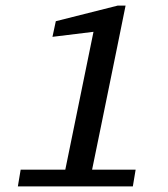

<svg xmlns="http://www.w3.org/2000/svg" viewBox="-20 -668 602 688"><path d="M44 0 54 -60H214L315 -554L168 -536L180 -592L402 -648H430L400 -500L342 -216Q334 -177 326 -138Q318 -99 310 -60H466L456 0Z"/></svg>

Font: Source Serif 4 Caption
Style: Italic
Weight: 400
Italic angle: -12°
Designer: Frank Grießhammer
Foundry: Adobe Systems Incorporated
Version: Version 4.004;hotconv 1.0.117;makeotfexe 2.5.65602